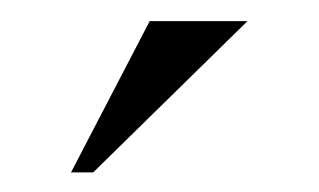

<svg xmlns="http://www.w3.org/2000/svg" viewBox="-20 -665 309 186"><path d="M70.3 -498H48.8L125 -644.5H219.7Z"/></svg>

Font: Catrinity
Style: Regular
Weight: 400
Designer: Alexander Lange
Foundry: High-Logic / Made with FontCreator
Version: Version 2.090;May 20, 2024;FontCreator 15.0.0.2974 64-bit